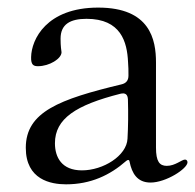

<svg xmlns="http://www.w3.org/2000/svg" viewBox="-20 -465 506 498"><path d="M151.3 13.1C215.6 13.1 265.6 -11 306.5 -46.9C308.9 -49 310.7 -50.1 312.5 -50.1C314.3 -50.1 315.7 -48.7 316.1 -45.5C322.1 -15.6 335.9 8.5 370.4 8.5C410.9 8.5 466.3 -27.7 466.3 -44C466.3 -47.6 464.1 -51.1 459.9 -51.1C451.3 -51.1 434.7 -34.8 412.6 -34.8C393.5 -34.8 384.6 -46.5 384.6 -82C384.2 -166.5 384.9 -215.9 384.6 -302.9C384.6 -361.9 369.7 -445.3 234.7 -445.3C100.5 -445.3 61.4 -362.6 60.7 -316.8C60 -296.2 67.5 -293.3 78.5 -293.3C108.3 -293.3 139.6 -312.9 139.6 -329.5C137.1 -345.9 137.1 -358.7 137.1 -364.7C137.1 -402 161.9 -416.2 204.5 -416.2C293.7 -416.2 309.7 -356.2 312.1 -304.3C313.2 -293.3 313.2 -280.5 313.2 -268.8C313.2 -256.4 307.2 -248.9 294.7 -246.1C134.9 -207.7 46.9 -175.1 46.9 -81.7C46.9 1.4 112.2 13.1 151.3 13.1ZM122.5 -93.4C122.5 -157.3 176.8 -192.5 292.6 -221.9C305 -224.8 311.1 -220.2 311.8 -207.4C312.9 -171.2 312.5 -137.1 310.7 -105.1C308.6 -61.1 247.9 -23.1 192.5 -23.1C139.9 -23.1 122.5 -57.2 122.5 -93.4Z"/></svg>

Font: Margiela Serif
Style: Regular
Weight: 400
Designer: Andreas Faust, Stefan Endress
Version: Version 1.002;FEAKit 1.0